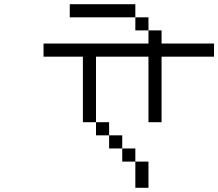

<svg xmlns="http://www.w3.org/2000/svg" viewBox="-20 -895 1040 915"><path d="M1000 -625V-687.5H750V-750H687.5V-687.5H187.5V-625H375V-312.5H437.5V-250H500V-187.5H562.5V-125H625Q625 -125 625 0H687.5Q687.5 0 687.5 -125H625V-187.5H562.5V-250H500V-312.5H437.5V-625H687.5V-312.5H750V-625ZM687.5 -750V-812.5H625V-750ZM625 -812.5V-875H312.5V-812.5Z"/></svg>

Font: Unifont
Style: Regular
Weight: 500
Version: Version 15.1.04